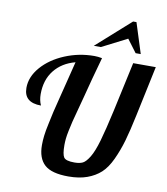

<svg xmlns="http://www.w3.org/2000/svg" viewBox="-104 -1086 1025 1180"><g transform="rotate(10 408.0 -496.5)"><path d="M55 -485Q55 -554 108.5 -615.5Q162 -677 249.5 -713.5Q337 -750 433 -750Q455 -750 481 -745L444 -611L414 -496L390 -406Q376 -356 369.5 -328.5Q363 -301 356.5 -270Q350 -239 348 -218.5Q346 -198 346 -179Q346 -122 358.5 -103Q371 -84 425 -84Q457 -84 476.5 -93.5Q496 -103 518 -139Q540 -175 560.5 -246Q581 -317 608 -439L675 -748H816L750 -436Q729 -336 710.5 -272Q692 -208 665 -150Q638 -92 603.5 -60.5Q569 -29 519.5 -11Q470 7 403 7Q298 7 254 -33Q210 -73 210 -155Q210 -182 213.5 -213Q217 -244 228 -294L244 -368Q249 -391 268.5 -466.5Q288 -542 292 -560L325 -692Q242 -670 195 -610.5Q148 -551 148 -462Q148 -424 162 -393Q55 -393 55 -485ZM418 -811 630 -1000H651L711 -811H679L619 -891L462 -811Z"/></g></svg>

Font: Lobster Two
Style: Bold Italic
Weight: 700
Designer: Pablo Impallari
Foundry: Pablo Impallari. www.impallari.com
Version: Version 1.006